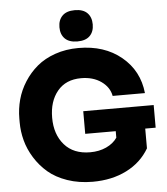

<svg xmlns="http://www.w3.org/2000/svg" viewBox="-63 -1026 959 1102"><g transform="rotate(-5 416.5 -475.0)"><path d="M481 -814.2Q457 -790 409.2 -790Q361.3 -790 337.2 -814.2Q313 -838.4 313 -879.9Q313 -921.4 337.2 -945.8Q361.3 -970.2 409.2 -970.2Q457 -970.2 481 -945.8Q504.9 -921.4 504.9 -879.9Q504.9 -838.4 481 -814.2ZM426.8 20Q347.2 20 281 -2.9Q214.8 -25.9 170.9 -63.5Q127 -101.1 96.2 -150.6Q65.4 -200.2 51.8 -252Q38.1 -303.7 38.1 -356V-377.9Q38.1 -433.6 52.5 -486.8Q66.9 -540 97.7 -588.1Q128.4 -636.2 171.6 -672.6Q214.8 -709 276.6 -730.5Q338.4 -752 411.1 -752Q560.5 -752 658.2 -671.1Q755.9 -590.3 769 -460.9H583Q573.7 -511.7 526.9 -544.9Q480 -578.1 411.1 -578.1Q323.2 -578.1 274.7 -519.5Q226.1 -460.9 226.1 -366.2Q226.1 -270 278.6 -210Q331.1 -149.9 426.8 -149.9Q478.5 -149.9 519.5 -168.7Q560.5 -187.5 583 -220.2V-257.8H407.2V-388.2H813V-257.8H752.9V-144Q707 -65.4 622.3 -22.7Q537.6 20 426.8 20Z"/></g></svg>

Font: Sora ExtraBold
Style: Regular
Weight: 800
Designer: Jonathan Barnbrook, Julián Moncada
Foundry: Barnbrook Fonts
Version: Version 2.000